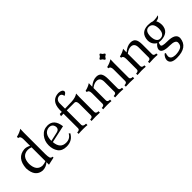

<svg xmlns="http://www.w3.org/2000/svg" viewBox="122 -1904 3308 3308"><g transform="rotate(-45 1776.0 -250.0)"><path d="M274.9 -52.7Q322.3 -54.2 365.7 -72.3V-409.7Q329.6 -424.3 288.6 -425.3Q137.7 -421.4 133.3 -239.3Q139.2 -61 274.9 -52.7ZM365.7 14.2V-48.3Q307.6 8.3 221.7 9.8Q52.2 -3.4 42.5 -220.2Q56.6 -458.5 255.4 -476.1Q318.8 -476.1 365.7 -444.8V-607.9Q365.7 -685.1 314.9 -685.1V-715.8Q398.4 -734.9 453.6 -773.4Q450.7 -712.9 450.7 -680.7V-161.6Q451.2 -102.1 460.4 -71.3Q469.7 -40.5 507.8 -39.6V-17.1Z M804.2 9.8Q695.3 9.8 646.5 -59.1Q597.7 -127.9 597.7 -226.1Q597.7 -329.6 660.6 -406Q723.6 -482.4 824.7 -482.4Q981.4 -482.4 1005.9 -283.7L688.5 -214.4Q702.1 -43.9 843.3 -43.9Q943.8 -43.9 986.3 -126L1009.3 -109.4Q945.3 9.8 804.2 9.8ZM685.5 -246.6 854.5 -284.2Q915.5 -297.9 915.5 -354Q906.2 -441.9 818.8 -441.9Q686.5 -428.2 685.5 -246.6Z M1621.1 0Q1580.1 -2.9 1520.5 -3.4Q1460.9 -2.9 1417.5 0V-34.2Q1478 -34.2 1478 -77.1V-355.5Q1478 -431.2 1428.7 -431.2H1244.6V-75.7Q1246.6 -34.2 1317.9 -34.2V0Q1282.7 -4.4 1214.8 -4.4Q1147.5 -4.4 1102.5 0V-34.2Q1164.6 -34.2 1164.6 -75.7V-431.2L1103 -429.7L1115.7 -472.7H1165.5V-529.3Q1173.8 -738.8 1353 -746.1Q1443.8 -741.7 1449.7 -690.4Q1448.7 -657.2 1392.1 -634.8Q1388.2 -695.8 1332.5 -700.7Q1252 -693.8 1244.6 -611.3V-472.7L1409.7 -477.5Q1509.8 -483.4 1563.5 -522.5Q1560.5 -463.4 1560.5 -431.6V-77.1Q1560.5 -34.2 1621.1 -34.2Z M2192.9 0Q2152.3 -4.4 2093.3 -4.4Q2034.2 -4.4 1991.2 0V-34.2Q2051.3 -34.2 2051.8 -76.7V-317.9Q2051.8 -427.7 1963.9 -427.7Q1906.2 -427.7 1842.8 -377.9V-76.7Q1842.8 -34.2 1902.8 -34.2V0Q1862.3 -4.4 1803.2 -4.4Q1744.1 -4.4 1701.2 0V-34.2Q1761.2 -34.2 1761.2 -76.7V-334.5Q1760.7 -409.7 1711.9 -409.7V-439.5Q1792 -458 1845.2 -495.1Q1842.8 -448.7 1842.8 -408.7Q1930.2 -482.4 2010.3 -482.4Q2076.7 -482.4 2104.7 -441.7Q2132.8 -400.9 2132.8 -311.5V-76.7Q2132.8 -34.2 2192.9 -34.2Z M2335.4 -579.1Q2321.8 -580.6 2313.7 -599.9Q2305.7 -619.1 2286.4 -627.2Q2267.1 -635.3 2265.6 -648.9Q2267.1 -662.6 2286.4 -670.9Q2305.7 -679.2 2313.7 -698.2Q2321.8 -717.3 2335.4 -718.8Q2349.1 -717.3 2357.4 -698.2Q2365.7 -679.2 2384.8 -670.9Q2403.8 -662.6 2405.3 -648.9Q2403.8 -635.3 2384.8 -627.2Q2365.7 -619.1 2357.4 -599.9Q2349.1 -580.6 2335.4 -579.1ZM2457 0Q2416 -2.9 2356.4 -3.4Q2296.9 -2.9 2253.4 0V-34.2Q2314 -34.2 2314 -77.1V-360.4Q2314 -436 2264.6 -436V-466.3Q2345.7 -484.9 2399.4 -522.5Q2396.5 -463.4 2396.5 -431.6V-77.1Q2396.5 -34.2 2457 -34.2Z M3028.8 0Q2988.3 -4.4 2929.2 -4.4Q2870.1 -4.4 2827.1 0V-34.2Q2887.2 -34.2 2887.7 -76.7V-317.9Q2887.7 -427.7 2799.8 -427.7Q2742.2 -427.7 2678.7 -377.9V-76.7Q2678.7 -34.2 2738.8 -34.2V0Q2698.2 -4.4 2639.2 -4.4Q2580.1 -4.4 2537.1 0V-34.2Q2597.2 -34.2 2597.2 -76.7V-334.5Q2596.7 -409.7 2547.9 -409.7V-439.5Q2627.9 -458 2681.2 -495.1Q2678.7 -448.7 2678.7 -408.7Q2766.1 -482.4 2846.2 -482.4Q2912.6 -482.4 2940.7 -441.7Q2968.8 -400.9 2968.8 -311.5V-76.7Q2968.8 -34.2 3028.8 -34.2Z M3258.3 -165.5Q3364.3 -165.5 3364.3 -308.6Q3360.4 -445.8 3261.7 -449.7Q3164.6 -449.7 3164.6 -306.2Q3171.9 -167 3258.3 -165.5ZM3227.1 272.9Q3078.1 272.9 3074.2 177.2Q3075.2 120.6 3127.9 69.3L3150.9 77.1Q3138.2 105 3136.7 144.5Q3139.2 214.8 3241.2 219.7Q3317.9 219.7 3372.8 195.3Q3427.7 170.9 3427.7 99.1Q3427.7 34.2 3285.2 33.7Q3103 33.7 3103 -49.8Q3108.4 -104.5 3166 -147.9Q3081.5 -198.2 3081.5 -300.3Q3090.3 -476.6 3267.6 -482.4Q3337.9 -482.4 3377 -466.3Q3394 -464.8 3409.7 -464.8Q3466.8 -464.8 3511.2 -481Q3496.6 -448.7 3468 -437Q3439.5 -425.3 3419.9 -425.3Q3446.3 -385.3 3447.8 -309.1Q3439.9 -145 3255.4 -134.8Q3221.7 -134.8 3194.3 -139.6Q3178.7 -113.3 3178.7 -81.1Q3178.7 -46.4 3308.1 -46.4Q3508.8 -46.4 3508.8 68.8Q3490.7 272.9 3227.1 272.9Z"/></g></svg>

Font: Kelvinch
Style: Regular
Weight: 400
Designer: Paul James MIller
Foundry: High-Logic / Made with FontCreator
Version: Version 3.30 September 23, 2016